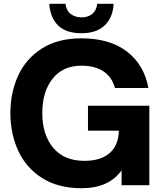

<svg xmlns="http://www.w3.org/2000/svg" viewBox="-20 -981 863 1017"><path d="M35 -382Q35 -491 76.5 -581Q118 -671 202.5 -724.5Q287 -778 411 -778Q562 -778 653 -707.5Q744 -637 766 -515H589Q573 -573 528 -603Q483 -633 411 -633Q313 -633 258.5 -564Q204 -495 204 -382Q204 -267 262 -198Q320 -129 427 -129Q512 -129 559.5 -169Q607 -209 610 -289H446V-421H771V0H624V-79Q557 16 412 16Q288 16 203 -38Q118 -92 76.5 -182.5Q35 -273 35 -382ZM241 -961H327Q331 -925 354.5 -907Q378 -889 412 -889Q447 -889 469 -907.5Q491 -926 495 -961H582Q578 -888 534.5 -846.5Q491 -805 412 -805Q330 -805 288 -846Q246 -887 241 -961Z"/></svg>

Font: Open Sauce One ExtraBold
Style: Regular
Weight: 800
Designer: Alfredo Marco Pradil
Foundry: Creative Sauce Fz LLC
Version: Version 1.477